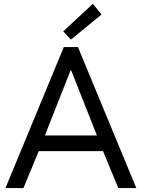

<svg xmlns="http://www.w3.org/2000/svg" viewBox="-20 -960 724 980"><path d="M305.7 -719.7H377.9L675.8 0H584L505.9 -188.5H177.7L99.6 0H7.8ZM302.7 -799.8 454.1 -940.4 498 -885.7 341.8 -757.8ZM474.6 -268.6 343.8 -599.6H339.8L209 -268.6Z"/></svg>

Font: Reddit Sans Chocolate
Style: Regular
Weight: 400
Designer: Stephen Hutchings
Foundry: Reddit
Version: Version 1.013